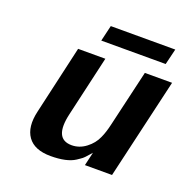

<svg xmlns="http://www.w3.org/2000/svg" viewBox="-120 -767 880 896"><g transform="rotate(20 320.0 -319.0)"><path d="M582 -573.2H262.2L280.8 -651.9H601.1ZM223.1 14.2H224.1Q143.1 14.2 110.1 -32.2Q77.1 -78.6 96.2 -160.2L173.8 -500H309.1L240.2 -200.2Q209 -66.9 298.8 -66.9Q336.9 -66.9 369.4 -91.6Q401.9 -116.2 417 -150.9Q430.2 -179.2 439.9 -222.2L504.9 -501H640.1L523.9 -1H389.2L404.8 -67.9Q399.9 -62.5 392.8 -54.4Q385.7 -46.4 383.5 -43.9Q381.3 -41.5 377 -36.9Q372.6 -32.2 368.7 -29.3Q364.7 -26.4 358.9 -22.2Q353 -18.1 344.2 -12.2Q303.7 14.2 223.1 14.2Z"/></g></svg>

Font: Perun
Style: Bold Italic
Weight: 700
Italic angle: -12°
Foundry: Copyright (c) Stefan Peev, Context Ltd, 2016
Version: Version 001.000